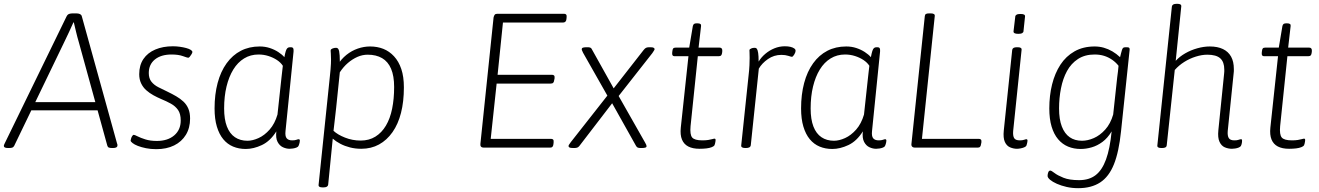

<svg xmlns="http://www.w3.org/2000/svg" viewBox="-37 -772 6897 1004"><path d="M5 2Q-7 2 -12 -1Q-17 -4 -17 -9Q-17 -11 -16 -14Q-15 -17 -13 -21L311 -686Q314 -692 318 -695.5Q322 -699 329 -700.5Q336 -702 344 -702H359Q369 -702 375 -700.5Q381 -699 385.5 -695.5Q390 -692 391 -686L575 -22Q577 -18 577 -15Q577 -12 577 -10Q577 -5 571.5 -1.5Q566 2 554 2H549Q538 2 532 -0.5Q526 -3 524 -11L375 -552Q367 -579 361 -604.5Q355 -630 349 -655H347Q336 -630 324 -604.5Q312 -579 299 -552L37 -9Q33 -2 27 0Q21 2 9 2ZM106 -195V-238H495V-195Z M780 8Q751 8 726.5 3Q702 -2 684 -9Q666 -16 656 -24Q646 -32 646 -37Q647 -43 649 -49.5Q651 -56 655 -61.5Q659 -67 662 -67Q667 -67 682.5 -59Q698 -51 723.5 -43Q749 -35 783 -35Q840 -35 874 -64Q908 -93 908 -142Q908 -177 894 -197Q880 -217 856.5 -230Q833 -243 806 -254Q785 -263 765 -274Q745 -285 728 -300Q711 -315 701 -336Q691 -357 691 -384Q691 -431 713 -463.5Q735 -496 775 -513Q815 -530 867 -530Q885 -530 903 -527.5Q921 -525 936 -521Q951 -517 960 -511.5Q969 -506 969 -500Q969 -496 964.5 -488.5Q960 -481 955.5 -475.5Q951 -470 947 -470Q943 -470 919.5 -478.5Q896 -487 860 -487Q805 -487 773 -461Q741 -435 741 -390Q741 -362 755 -344.5Q769 -327 792 -315.5Q815 -304 838 -293Q863 -281 884.5 -268.5Q906 -256 922.5 -240.5Q939 -225 948 -203.5Q957 -182 957 -152Q957 -103 935 -67Q913 -31 873.5 -11.5Q834 8 780 8Z M1248 7Q1212 7 1182 -5.5Q1152 -18 1130.5 -44Q1109 -70 1097 -110Q1085 -150 1085 -205Q1085 -278 1101 -338Q1117 -398 1148 -441Q1179 -484 1222.5 -506.5Q1266 -529 1321 -529Q1349 -529 1373.5 -521Q1398 -513 1418 -500Q1438 -487 1450 -473Q1454 -494 1457.5 -505Q1461 -516 1466 -520.5Q1471 -525 1479 -525H1483Q1494 -525 1496.5 -519Q1499 -513 1498 -502L1456 -87Q1453 -60 1462 -49Q1471 -38 1491 -38Q1505 -38 1513 -41Q1521 -44 1525 -44Q1528 -44 1529.5 -42Q1531 -40 1531 -37Q1531 -33 1530 -28Q1529 -23 1527.5 -18Q1526 -13 1524 -9Q1522 -4 1513.5 -0.5Q1505 3 1495 4.5Q1485 6 1477 6Q1460 6 1442.5 -2Q1425 -10 1414.5 -30Q1404 -50 1408 -85Q1376 -34 1332.5 -13.5Q1289 7 1248 7ZM1257 -36Q1284 -36 1315 -50Q1346 -64 1373 -94.5Q1400 -125 1414 -173L1435 -367Q1437 -380 1438.5 -398Q1440 -416 1442 -428Q1431 -445 1411.5 -458Q1392 -471 1367 -479Q1342 -487 1315 -487Q1273 -487 1239.5 -466.5Q1206 -446 1183 -408.5Q1160 -371 1147.5 -319.5Q1135 -268 1135 -205Q1135 -148 1149.5 -110.5Q1164 -73 1191.5 -54.5Q1219 -36 1257 -36Z M1650 208Q1638 208 1633 204.5Q1628 201 1629 194L1688 -373Q1690 -392 1691.5 -409Q1693 -426 1693.5 -439.5Q1694 -453 1694 -461Q1694 -481 1693 -492Q1692 -503 1692 -507Q1692 -512 1695 -514.5Q1698 -517 1703 -519Q1708 -521 1713 -521.5Q1718 -522 1721 -522Q1733 -522 1736.5 -503.5Q1740 -485 1740 -453Q1740 -435 1738.5 -420Q1737 -405 1732 -391L1725 -428Q1747 -463 1774.5 -485Q1802 -507 1834 -518Q1866 -529 1898 -529Q1936 -529 1967.5 -516.5Q1999 -504 2023.5 -477.5Q2048 -451 2061.5 -411Q2075 -371 2075 -315Q2075 -241 2060 -182Q2045 -123 2015.5 -81Q1986 -39 1945 -16.5Q1904 6 1852 6Q1821 6 1793.5 -1Q1766 -8 1743 -20Q1720 -32 1703 -47L1679 194Q1677 208 1654 208ZM1849 -37Q1893 -37 1926 -57.5Q1959 -78 1981 -115Q2003 -152 2013.5 -203.5Q2024 -255 2024 -317Q2024 -375 2008 -412.5Q1992 -450 1961 -468Q1930 -486 1886 -486Q1858 -486 1832 -474.5Q1806 -463 1782.5 -443Q1759 -423 1740 -394L1721 -210Q1718 -185 1715 -157Q1712 -129 1707 -88Q1728 -68 1767 -52.5Q1806 -37 1849 -37Z M2493 0Q2483 0 2478.5 -5Q2474 -10 2475 -19L2544 -681Q2546 -690 2550 -695Q2554 -700 2564 -700H2912Q2920 -700 2923.5 -696Q2927 -692 2926 -683L2925 -672Q2924 -663 2919.5 -658.5Q2915 -654 2906 -654H2593L2565 -381H2849Q2857 -381 2860.5 -377Q2864 -373 2863 -363L2861 -353Q2860 -344 2856 -339.5Q2852 -335 2843 -335H2560L2529 -46H2844Q2852 -46 2855.5 -42Q2859 -38 2858 -28L2857 -18Q2856 -9 2852 -4.5Q2848 0 2839 0Z M2960 2Q2945 2 2940.5 -1Q2936 -4 2936 -8Q2936 -13 2940 -17.5Q2944 -22 2948 -29L3139 -272L3012 -496Q3010 -501 3007.5 -506Q3005 -511 3005 -514Q3005 -521 3012 -523Q3019 -525 3031 -525H3037Q3044 -525 3049.5 -523Q3055 -521 3057 -516L3172 -310L3329 -511Q3336 -520 3342.5 -522.5Q3349 -525 3358 -525H3363Q3377 -525 3381.5 -522Q3386 -519 3386 -515Q3386 -512 3381.5 -505.5Q3377 -499 3374 -494L3198 -270L3336 -27Q3340 -20 3342 -15.5Q3344 -11 3344 -8Q3344 -2 3337 0Q3330 2 3319 2H3313Q3304 2 3298.5 0Q3293 -2 3289 -9L3164 -232L2992 -8Q2987 -2 2981 0Q2975 2 2966 2Z M3621 6Q3585 6 3562 -6Q3539 -18 3529 -42.5Q3519 -67 3523 -105L3563 -478H3490Q3476 -478 3478 -496L3479 -505Q3480 -515 3483.5 -519Q3487 -523 3496 -523H3567L3586 -636Q3588 -644 3592.5 -647Q3597 -650 3606 -650H3610Q3621 -650 3625.5 -646.5Q3630 -643 3629 -636L3616 -523H3726Q3741 -523 3740 -505L3739 -496Q3738 -487 3734 -482.5Q3730 -478 3721 -478H3612L3574 -112Q3570 -68 3582.5 -53Q3595 -38 3636 -38Q3653 -38 3666 -40Q3679 -42 3687.5 -44.5Q3696 -47 3700 -47Q3702 -47 3703.5 -45Q3705 -43 3705 -40Q3705 -36 3704 -31Q3703 -26 3702 -21Q3701 -16 3699 -12Q3696 -7 3685 -2.5Q3674 2 3657.5 4Q3641 6 3621 6Z M3860 2Q3849 2 3843.5 -1.5Q3838 -5 3839 -12L3877 -373Q3881 -407 3882 -430.5Q3883 -454 3883 -469Q3883 -487 3882.5 -495.5Q3882 -504 3882 -509Q3882 -513 3885 -515Q3888 -517 3892.5 -519Q3897 -521 3902 -521.5Q3907 -522 3911 -522Q3917 -522 3921 -516.5Q3925 -511 3927.5 -495.5Q3930 -480 3930 -450Q3944 -473 3965.5 -491Q3987 -509 4013 -519.5Q4039 -530 4067 -530Q4084 -530 4096.5 -527Q4109 -524 4116.5 -518.5Q4124 -513 4123 -506Q4123 -502 4121 -496.5Q4119 -491 4116 -486.5Q4113 -482 4110 -478.5Q4107 -475 4104 -475Q4100 -475 4085 -480Q4070 -485 4049 -485Q4010 -485 3978.5 -463Q3947 -441 3931 -413L3889 -13Q3888 -5 3881.5 -1.5Q3875 2 3864 2Z M4315 7Q4279 7 4249 -5.5Q4219 -18 4197.5 -44Q4176 -70 4164 -110Q4152 -150 4152 -205Q4152 -278 4168 -338Q4184 -398 4215 -441Q4246 -484 4289.5 -506.5Q4333 -529 4388 -529Q4416 -529 4440.5 -521Q4465 -513 4485 -500Q4505 -487 4517 -473Q4521 -494 4524.5 -505Q4528 -516 4533 -520.5Q4538 -525 4546 -525H4550Q4561 -525 4563.5 -519Q4566 -513 4565 -502L4523 -87Q4520 -60 4529 -49Q4538 -38 4558 -38Q4572 -38 4580 -41Q4588 -44 4592 -44Q4595 -44 4596.5 -42Q4598 -40 4598 -37Q4598 -33 4597 -28Q4596 -23 4594.5 -18Q4593 -13 4591 -9Q4589 -4 4580.5 -0.5Q4572 3 4562 4.5Q4552 6 4544 6Q4527 6 4509.5 -2Q4492 -10 4481.5 -30Q4471 -50 4475 -85Q4443 -34 4399.5 -13.5Q4356 7 4315 7ZM4324 -36Q4351 -36 4382 -50Q4413 -64 4440 -94.5Q4467 -125 4481 -173L4502 -367Q4504 -380 4505.5 -398Q4507 -416 4509 -428Q4498 -445 4478.5 -458Q4459 -471 4434 -479Q4409 -487 4382 -487Q4340 -487 4306.5 -466.5Q4273 -446 4250 -408.5Q4227 -371 4214.5 -319.5Q4202 -268 4202 -205Q4202 -148 4216.5 -110.5Q4231 -73 4258.5 -54.5Q4286 -36 4324 -36Z M4747 0Q4738 0 4733 -5Q4728 -10 4729 -19L4799 -688Q4800 -696 4805 -699Q4810 -702 4822 -702H4830Q4853 -702 4851 -688L4784 -46H5081Q5089 -46 5092.5 -42Q5096 -38 5095 -28L5093 -18Q5092 -9 5088 -4.5Q5084 0 5075 0Z M5281 6Q5263 6 5245 -1.5Q5227 -9 5217.5 -30Q5208 -51 5212 -90L5256 -511Q5257 -518 5263 -521.5Q5269 -525 5280 -525H5284Q5296 -525 5301 -521.5Q5306 -518 5305 -511L5261 -87Q5259 -62 5266 -50Q5273 -38 5296 -38Q5310 -38 5318 -41Q5326 -44 5331 -44Q5333 -44 5334.5 -42Q5336 -40 5336 -37Q5336 -33 5335 -28.5Q5334 -24 5333 -19.5Q5332 -15 5330 -10Q5327 -5 5318.5 -1.5Q5310 2 5299.5 4Q5289 6 5281 6ZM5288 -595Q5274 -595 5268 -598.5Q5262 -602 5263 -609L5272 -685Q5272 -691 5278.5 -695Q5285 -699 5299 -699Q5313 -699 5318.5 -695.5Q5324 -692 5323 -685L5315 -609Q5315 -603 5308.5 -599Q5302 -595 5288 -595Z M5601 212Q5569 212 5540.5 205.5Q5512 199 5489.5 189Q5467 179 5454 168Q5441 157 5441 148Q5441 138 5444.5 129Q5448 120 5455 120Q5461 120 5477 132.5Q5493 145 5524 157.5Q5555 170 5606 170Q5658 170 5692 144Q5726 118 5746.5 62Q5767 6 5776 -85Q5755 -50 5728 -30Q5701 -10 5671.5 -1.5Q5642 7 5614 7Q5578 7 5548 -5.5Q5518 -18 5496 -44Q5474 -70 5462 -110Q5450 -150 5450 -205Q5450 -272 5464.5 -330.5Q5479 -389 5508 -433.5Q5537 -478 5582 -503.5Q5627 -529 5687 -529Q5712 -529 5735 -522.5Q5758 -516 5779.5 -503.5Q5801 -491 5820 -473Q5822 -482 5825 -493Q5828 -504 5830 -511Q5833 -520 5837 -522.5Q5841 -525 5850 -525H5855Q5865 -525 5868 -521.5Q5871 -518 5870 -511L5825 -85Q5814 22 5788 87Q5762 152 5716 182Q5670 212 5601 212ZM5621 -36Q5651 -36 5683 -50Q5715 -64 5742.5 -94.5Q5770 -125 5784 -173L5805 -367Q5807 -383 5809 -398Q5811 -413 5812 -428Q5798 -446 5778.5 -459.5Q5759 -473 5736.5 -480Q5714 -487 5687 -487Q5636 -487 5600 -463.5Q5564 -440 5542.5 -400.5Q5521 -361 5511 -310Q5501 -259 5501 -205Q5501 -148 5515.5 -110.5Q5530 -73 5556.5 -54.5Q5583 -36 5621 -36Z M6405 6Q6386 6 6368 -1.5Q6350 -9 6340 -30.5Q6330 -52 6334 -91L6364 -386Q6365 -392 6365 -398Q6365 -404 6365 -408Q6365 -448 6344 -467Q6323 -486 6276 -486Q6248 -486 6216 -476Q6184 -466 6155.5 -448Q6127 -430 6106 -406L6064 -12Q6063 2 6040 2H6036Q6024 2 6019 -1.5Q6014 -5 6015 -12L6091 -738Q6092 -745 6098 -748.5Q6104 -752 6116 -752H6120Q6131 -752 6136 -748.5Q6141 -745 6140 -738L6111 -454Q6131 -476 6160.5 -493Q6190 -510 6224 -519.5Q6258 -529 6289 -529Q6330 -529 6358 -515.5Q6386 -502 6400.5 -476Q6415 -450 6415 -411Q6415 -406 6415 -400Q6415 -394 6414 -389L6383 -87Q6381 -62 6388.5 -50Q6396 -38 6418 -38Q6432 -38 6440 -41Q6448 -44 6453 -44Q6456 -44 6457 -42Q6458 -40 6458 -37Q6458 -33 6457.5 -28Q6457 -23 6455.5 -18Q6454 -13 6452 -9Q6449 -4 6440.5 -0.5Q6432 3 6422 4.5Q6412 6 6405 6Z M6704 6Q6668 6 6645 -6Q6622 -18 6612 -42.5Q6602 -67 6606 -105L6646 -478H6573Q6559 -478 6561 -496L6562 -505Q6563 -515 6566.5 -519Q6570 -523 6579 -523H6650L6669 -636Q6671 -644 6675.5 -647Q6680 -650 6689 -650H6693Q6704 -650 6708.5 -646.5Q6713 -643 6712 -636L6699 -523H6809Q6824 -523 6823 -505L6822 -496Q6821 -487 6817 -482.5Q6813 -478 6804 -478H6695L6657 -112Q6653 -68 6665.5 -53Q6678 -38 6719 -38Q6736 -38 6749 -40Q6762 -42 6770.5 -44.5Q6779 -47 6783 -47Q6785 -47 6786.5 -45Q6788 -43 6788 -40Q6788 -36 6787 -31Q6786 -26 6785 -21Q6784 -16 6782 -12Q6779 -7 6768 -2.5Q6757 2 6740.5 4Q6724 6 6704 6Z"/></svg>

Font: Asap ExtraLight
Style: Italic
Weight: 250
Italic angle: -6°
Version: Version 3.001